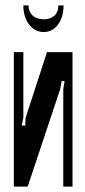

<svg xmlns="http://www.w3.org/2000/svg" viewBox="-20 -687 314 707"><path d="M247 -495V0H213V-359L218 -388L207 -389L202 -360L82 0H31V-495H66V-254L60 -225L73 -224L74 -252L153 -495ZM195 -667H214Q214 -624 193.5 -596.5Q173 -569 141 -569Q109 -569 87.5 -596.5Q66 -624 66 -667H85Q85 -644 100 -630Q115 -616 141 -616Q166 -616 180.5 -629.5Q195 -643 195 -667Z"/></svg>

Font: Moniqa ExtBd Cond Paragraph
Style: Regular
Weight: 800
Width: 3
Designer: Rajesh Rajput
Foundry: Rajesh Rajput
Version: Version 1.000